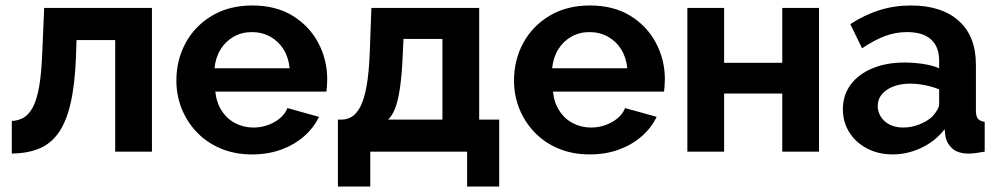

<svg xmlns="http://www.w3.org/2000/svg" viewBox="-20 -553 3642 700"><path d="M23 -112Q47 -113 66 -124Q85 -135 99.5 -161.5Q114 -188 122.5 -236Q131 -284 134 -359L141 -524H534V0H400V-407H259L257 -346Q253 -243 237 -175Q221 -107 192.5 -67.5Q164 -28 122 -11Q80 6 23 7Z M623 -259Q623 -334 656.5 -396Q690 -458 752.5 -495.5Q815 -533 900 -533Q986 -533 1047 -495.5Q1108 -458 1140.5 -396.5Q1173 -335 1173 -264Q1173 -252 1172 -239.5Q1171 -227 1170 -219H765Q769 -179 788.5 -149Q808 -119 838.5 -103.5Q869 -88 904 -88Q944 -88 979.5 -107.5Q1015 -127 1028 -159L1143 -127Q1124 -87 1088.5 -56Q1053 -25 1005 -7.5Q957 10 899 10Q836 10 785 -11.5Q734 -33 698 -70.5Q662 -108 642.5 -156.5Q623 -205 623 -259ZM1036 -304Q1032 -344 1013.5 -373.5Q995 -403 965 -419.5Q935 -436 898 -436Q862 -436 832.5 -419.5Q803 -403 784.5 -373.5Q766 -344 762 -304Z M1212 127V-117H1226Q1246 -117 1263.5 -128Q1281 -139 1294.5 -165.5Q1308 -192 1316.5 -239Q1325 -286 1328 -359L1334 -524H1727V-117H1800V127H1683V0H1330V127ZM1593 -117V-411H1451L1448 -346Q1445 -280 1438.5 -234.5Q1432 -189 1421.5 -160.5Q1411 -132 1395 -117Z M1854 -259Q1854 -334 1887.5 -396Q1921 -458 1983.5 -495.5Q2046 -533 2131 -533Q2217 -533 2278 -495.5Q2339 -458 2371.5 -396.5Q2404 -335 2404 -264Q2404 -252 2403 -239.5Q2402 -227 2401 -219H1996Q2000 -179 2019.5 -149Q2039 -119 2069.5 -103.5Q2100 -88 2135 -88Q2175 -88 2210.5 -107.5Q2246 -127 2259 -159L2374 -127Q2355 -87 2319.5 -56Q2284 -25 2236 -7.5Q2188 10 2130 10Q2067 10 2016 -11.5Q1965 -33 1929 -70.5Q1893 -108 1873.5 -156.5Q1854 -205 1854 -259ZM2267 -304Q2263 -344 2244.5 -373.5Q2226 -403 2196 -419.5Q2166 -436 2129 -436Q2093 -436 2063.5 -419.5Q2034 -403 2015.5 -373.5Q1997 -344 1993 -304Z M2486 0V-524H2620V-324H2832V-524H2966V0H2832V-212H2620V0Z M3278 -325Q3311 -325 3345 -320Q3379 -315 3404 -304V-332Q3404 -382 3374.5 -409Q3345 -436 3287 -436Q3244 -436 3205 -421Q3166 -406 3123 -377L3080 -465Q3132 -499 3186.5 -516Q3241 -533 3301 -533Q3413 -533 3475.5 -477Q3538 -421 3538 -317V-150Q3538 -129 3545.5 -120Q3553 -111 3570 -109V0Q3552 3 3537.5 5Q3523 7 3513 7Q3473 7 3452.5 -11Q3432 -29 3427 -55L3424 -82Q3390 -38 3339 -14Q3288 10 3235 10Q3183 10 3141.5 -11.5Q3100 -33 3076.5 -70.5Q3053 -108 3053 -155Q3053 -206 3081.5 -244.5Q3110 -283 3161 -304Q3212 -325 3278 -325ZM3404 -174V-227Q3380 -237 3352 -242.5Q3324 -248 3299 -248Q3247 -248 3213.5 -225.5Q3180 -203 3180 -166Q3180 -146 3191 -128Q3202 -110 3223 -99Q3244 -88 3273 -88Q3303 -88 3332 -99.5Q3361 -111 3379 -128Q3390 -140 3397 -152Q3404 -164 3404 -174Z"/></svg>

Font: YasnoRaleway
Style: Bold
Weight: 700
Designer: Matt McInerney, Pablo Impallari, Rodrigo Fuenzalida
Foundry: Matt McInerney, Pablo Impallari, Rodrigo Fuenzalida
Version: Version 4.026